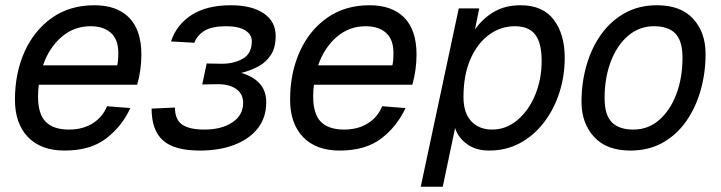

<svg xmlns="http://www.w3.org/2000/svg" viewBox="-20 -562 2747 732"><path d="M226 12Q136 12 86.5 -39.5Q37 -91 37 -182Q37 -283 73.5 -364.5Q110 -446 178 -494Q246 -542 340 -542Q426 -542 472.5 -494.5Q519 -447 519 -354Q519 -295 503 -239H128Q125 -217 125 -194Q125 -127 154.5 -97.5Q184 -68 243 -68Q295 -68 333 -91.5Q371 -115 388 -157L477 -150Q444 -79 384 -33.5Q324 12 226 12ZM325 -462Q262 -462 214.5 -421Q167 -380 144 -313H427Q429 -322 430 -333Q431 -344 431 -361Q431 -411 403 -436.5Q375 -462 325 -462Z M742 12Q645 12 601.5 -26.5Q558 -65 558 -148L647 -152Q647 -106 674.5 -87Q702 -68 759 -68Q825 -68 866 -95.5Q907 -123 907 -170Q907 -204 880 -223Q853 -242 806 -241L751 -240L768 -320L822 -319Q869 -318 904.5 -337.5Q940 -357 940 -405Q940 -431 914.5 -446.5Q889 -462 843 -462Q788 -462 760 -445Q732 -428 721 -399L632 -404Q653 -468 710.5 -505Q768 -542 860 -542Q940 -542 985.5 -511Q1031 -480 1031 -425Q1031 -381 1013 -353Q995 -325 965.5 -309Q936 -293 900 -284Q945 -271 970 -243.5Q995 -216 995 -172Q995 -114 963 -73Q931 -32 874 -10Q817 12 742 12Z M1275 12Q1185 12 1135.5 -39.5Q1086 -91 1086 -182Q1086 -283 1122.5 -364.5Q1159 -446 1227 -494Q1295 -542 1389 -542Q1475 -542 1521.5 -494.5Q1568 -447 1568 -354Q1568 -295 1552 -239H1177Q1174 -217 1174 -194Q1174 -127 1203.5 -97.5Q1233 -68 1292 -68Q1344 -68 1382 -91.5Q1420 -115 1437 -157L1526 -150Q1493 -79 1433 -33.5Q1373 12 1275 12ZM1374 -462Q1311 -462 1263.5 -421Q1216 -380 1193 -313H1476Q1478 -322 1479 -333Q1480 -344 1480 -361Q1480 -411 1452 -436.5Q1424 -462 1374 -462Z M1584 150 1729 -530H1807L1791 -450Q1821 -492 1863.5 -517Q1906 -542 1965 -542Q2049 -542 2091 -487Q2133 -432 2133 -342Q2133 -271 2112 -207Q2091 -143 2052.5 -93.5Q2014 -44 1961.5 -16Q1909 12 1845 12Q1794 12 1760 -13Q1726 -38 1715 -74L1668 150ZM1856 -68Q1910 -68 1953 -104.5Q1996 -141 2020.5 -200.5Q2045 -260 2045 -330Q2045 -398 2020.5 -430Q1996 -462 1943 -462Q1889 -462 1844.5 -429.5Q1800 -397 1773.5 -336.5Q1747 -276 1747 -192Q1747 -131 1777 -99.5Q1807 -68 1856 -68Z M2383 12Q2293 12 2245 -40Q2197 -92 2197 -174Q2197 -245 2215.5 -311Q2234 -377 2270.5 -429Q2307 -481 2361 -511.5Q2415 -542 2485 -542Q2575 -542 2622.5 -490.5Q2670 -439 2670 -356Q2670 -285 2651.5 -219Q2633 -153 2597 -101Q2561 -49 2507.5 -18.5Q2454 12 2383 12ZM2395 -68Q2451 -68 2493 -104.5Q2535 -141 2558.5 -203Q2582 -265 2582 -342Q2582 -405 2555.5 -433.5Q2529 -462 2473 -462Q2417 -462 2374.5 -425.5Q2332 -389 2308.5 -327Q2285 -265 2285 -188Q2285 -124 2312.5 -96Q2340 -68 2395 -68Z"/></svg>

Font: Geist Regular
Style: Italic
Weight: 400
Italic angle: -12°
Designer: Basement.studio, Andrés Briganti, Mateo Zaragoza
Foundry: Basement.studio, Vercel, Andrés Briganti, Guido Ferreyra, Mateo Zaragoza
Version: Version 1.500; ttfautohint (v1.8.4.7-5d5b)